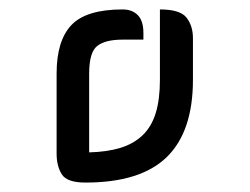

<svg xmlns="http://www.w3.org/2000/svg" viewBox="-20 -740 529 407"><path d="M169 -417Q207 -418 235 -426.5Q263 -435 282 -453Q301 -471 310 -500Q319 -529 319 -571V-720Q362 -720 375.5 -702.5Q389 -685 389 -659V-571Q389 -461 333.5 -407Q278 -353 161 -353Q122 -353 111 -370.5Q100 -388 100 -414V-584Q100 -654 131.5 -687Q163 -720 240 -720Q260 -720 272 -708Q284 -696 284 -670V-656H240Q203 -656 186 -642.5Q169 -629 169 -584Z"/></svg>

Font: Warnes
Style: Regular
Weight: 400
Designer: Eduardo Rodriguez Tunni
Foundry: Eduardo Rodriguez Tunni
Version: Version 1.001